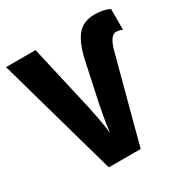

<svg xmlns="http://www.w3.org/2000/svg" viewBox="-166 -857 957 992"><g transform="rotate(-30 313.0 -360.5)"><path d="M583 -588Q602 -588 620 -579V-703Q584 -721 532 -721Q462 -721 426 -675.5Q390 -630 370 -536L322 -312Q316 -284 307.5 -234.5Q299 -185 295 -150Q292 -187 283.5 -232Q275 -277 267 -315L176 -714H0L201 0H391L525 -504Q547 -588 583 -588Z"/></g></svg>

Font: Noto Sans Display SemiCondensed Extra
Style: Regular
Weight: 800
Width: 4
Designer: Monotype Design Team
Foundry: Monotype Imaging Inc.
Version: Version 1.900